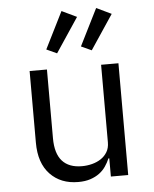

<svg xmlns="http://www.w3.org/2000/svg" viewBox="-55 -824 710 883"><g transform="rotate(-5 300.0 -383.0)"><path d="M422 -84H418Q410 -65 398 -47.5Q386 -30 368.5 -17Q351 -4 327 4Q303 12 271 12Q190 12 141 -39.5Q92 -91 92 -185V-516H172V-199Q172 -128 203 -93.5Q234 -59 294 -59Q318 -59 341 -65Q364 -71 382 -83Q400 -95 411 -113.5Q422 -132 422 -158V-516H502V0H422ZM225 -586 177 -608 262 -778 331 -745ZM385 -586 337 -608 422 -778 491 -745Z"/></g></svg>

Font: IBM Plaex Mono
Style: Regular
Weight: 400
Designer: Mike Abbink, Paul van der Laan, Pieter van Rosmalen
Foundry: Bold Monday
Version: Version 2.003